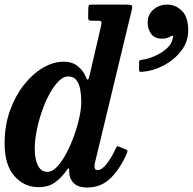

<svg xmlns="http://www.w3.org/2000/svg" viewBox="-23 -800 838 834"><path d="M527.5 -132.5Q498.5 -66.5 457.2 -26Q416 14.5 355 14.5Q318.5 14.5 300 -2Q281.5 -18.5 278 -44Q277.5 -49.5 277.5 -54Q277.5 -58.5 277.5 -62Q278 -76.5 266 -59.5Q245 -29 216.2 -8Q187.5 13 145 13Q82 13 39.5 -35.2Q-3 -83.5 -3 -178Q-3 -254.5 20.2 -319.2Q43.5 -384 81.2 -431.8Q119 -479.5 164 -505.8Q209 -532 252.5 -532Q292 -532 315.8 -511.8Q339.5 -491.5 348.5 -468.5Q358.5 -440 365 -468L416.5 -689.5Q418.5 -699 417.5 -704.5Q416.5 -710 404 -710H374.5Q365 -710 362.2 -713.5Q359.5 -717 360 -728L360.5 -761Q360.5 -771.5 362.5 -775.8Q364.5 -780 374 -780H525.5Q544.5 -780 549 -776.5Q553.5 -773 549.5 -757.5L391 -99.5Q387.5 -87.5 387.5 -77.5Q387.5 -61 401 -61Q418.5 -61 439.8 -87.5Q461 -114 479.5 -154.5Q482.5 -162 485.5 -163.8Q488.5 -165.5 495.5 -162.5L521 -152Q529 -149 530.2 -145.2Q531.5 -141.5 527.5 -132.5ZM330 -358Q330 -386 325.5 -411.2Q321 -436.5 308.8 -452.2Q296.5 -468 272.5 -468Q252.5 -468 231.8 -447.5Q211 -427 192.5 -393Q174 -359 159.5 -317.5Q145 -276 136.5 -233.5Q128 -191 128 -154Q128 -107.5 142 -80.5Q156 -53.5 183 -53.5Q203.5 -53.5 224.5 -75.2Q245.5 -97 264.2 -132.2Q283 -167.5 298 -208.5Q313 -249.5 321.5 -289Q330 -328.5 330 -358ZM618.5 -703.5Q618.5 -737 643.5 -758.5Q668.5 -780 703.5 -780Q739.5 -780 767 -753.2Q794.5 -726.5 794.5 -668Q794.5 -618 764 -578.8Q733.5 -539.5 687.5 -515.5Q641.5 -491.5 595 -488Q587 -487.5 584 -488.8Q581 -490 581 -498.5V-529.5Q581 -537 584.5 -538.2Q588 -539.5 594.5 -540.5Q619 -543.5 649 -556.5Q679 -569.5 702 -590.2Q725 -611 728 -637Q731 -645 727 -644.8Q723 -644.5 716.5 -641Q702 -632 680.5 -632Q650 -632 634.2 -652Q618.5 -672 618.5 -703.5Z"/></svg>

Font: Besley* Narrow Semi
Style: Italic
Weight: 600
Width: 4
Italic angle: -13°
Designer: Owen Earl
Foundry: indestructible type*
Version: Version 3.000; ttfautohint (v1.8.3)